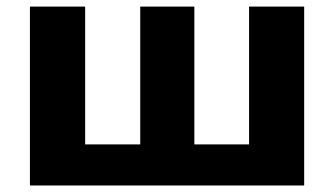

<svg xmlns="http://www.w3.org/2000/svg" viewBox="-20 -569 1025 589"><path d="M744.1 -548.8V-126H576.2V-548.8H410.2V-126H241.2V-548.8H71.8V0H913.1V-548.8Z"/></svg>

Font: Noto Reveo Sans
Style: Regular
Weight: 800
Designer: Monotype Design Team
Foundry: Monotype Imaging Inc.
Version: Version 2.007